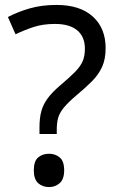

<svg xmlns="http://www.w3.org/2000/svg" viewBox="-20 -744 474 778"><path d="M140 -228Q140 -266 147.5 -293.5Q155 -321 173.5 -346Q192 -371 224 -398Q263 -431 284.5 -453Q306 -475 315 -496Q324 -517 324 -547Q324 -595 293 -621Q262 -647 203 -647Q154 -647 116 -634.5Q78 -622 43 -605L12 -675Q52 -696 100.5 -710Q149 -724 209 -724Q304 -724 356 -677Q408 -630 408 -549Q408 -504 393.5 -472.5Q379 -441 352.5 -414.5Q326 -388 290 -358Q257 -330 239.5 -309Q222 -288 216 -267.5Q210 -247 210 -218V-201H140ZM117 -54Q117 -91 134.5 -106Q152 -121 179 -121Q204 -121 222 -106Q240 -91 240 -54Q240 -18 222 -2Q204 14 179 14Q152 14 134.5 -2Q117 -18 117 -54Z"/></svg>

Font: Noto Sans Javanese
Style: Regular
Weight: 400
Designer: Monotype Design Team
Foundry: Monotype Imaging Inc.
Version: Version 2.004